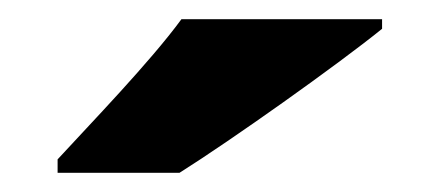

<svg xmlns="http://www.w3.org/2000/svg" viewBox="-20 -852 458 200"><path d="M378 -822V-832H169C136 -787 74 -723 40 -686V-672H167C221 -706 331 -784 378 -822Z"/></svg>

Font: Noto Sans Malayalam UI Black
Style: Regular
Weight: 900
Designer: Jelle Bosma - Monotype Design Team
Foundry: Monotype Imaging Inc.
Version: Version 2.104